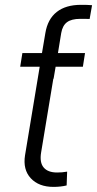

<svg xmlns="http://www.w3.org/2000/svg" viewBox="-20 -749 392 775"><path d="M195.8 5.4Q136.7 5.4 104.2 -29.5Q71.8 -64.5 81.1 -122.6L145 -508.3H208L146 -133.8Q139.2 -93.3 156.2 -73Q173.3 -52.7 210.4 -52.7Q220.7 -52.7 230.5 -53.5Q240.2 -54.2 251 -56.2L249 -0.5Q237.3 2.4 223.6 3.9Q210 5.4 195.8 5.4ZM61.5 -479.5 70.3 -534.7H323.2L314.5 -479.5ZM132.3 -431.2 149.4 -534.7 163.1 -615.7Q172.4 -671.9 209 -700.7Q245.6 -729.5 306.6 -729.5Q319.8 -729.5 331.3 -729.2Q342.8 -729 351.6 -728L341.8 -672.4Q333.5 -672.9 322 -672.9Q310.5 -672.9 303.7 -672.9Q268.6 -672.9 250.5 -659.4Q232.4 -646 227.1 -615.7L213.9 -534.7L196.3 -431.2Z"/></svg>

Font: Inter 24pt Light
Style: Italic
Weight: 300
Italic angle: -9.3988°
Designer: Rasmus Andersson
Foundry: rsms
Version: Version 4.001;git-66647c0bb